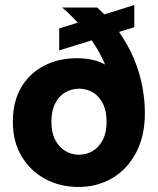

<svg xmlns="http://www.w3.org/2000/svg" viewBox="-20 -730 626 762"><path d="M292 12Q218 12 159 -20Q100 -52 65.5 -110Q31 -168 31 -247Q31 -327 64 -383Q97 -439 154.5 -469Q212 -499 286 -499Q318 -499 345.5 -493Q373 -487 397 -474Q383 -507 364.5 -538Q346 -569 324 -597.5Q302 -626 277.5 -652Q253 -678 227 -700H366Q418 -653 454 -601Q490 -549 512.5 -494.5Q535 -440 545 -386Q555 -332 555 -281Q555 -190 520 -124Q485 -58 425.5 -23Q366 12 292 12ZM293 -116Q324 -116 348.5 -131Q373 -146 388 -175Q403 -204 403 -247Q403 -290 388 -319.5Q373 -349 348.5 -363.5Q324 -378 294 -378Q264 -378 239 -363.5Q214 -349 199 -319.5Q184 -290 184 -247Q184 -204 199 -175Q214 -146 239 -131Q264 -116 293 -116ZM215 -530V-617L513 -710V-622Z"/></svg>

Font: DM Sans 36pt Black
Style: Regular
Weight: 900
Designer: Colophon Foundry, Jonny Pinhorn
Foundry: Colophon Foundry
Version: Version 4.004;gftools[0.9.30]